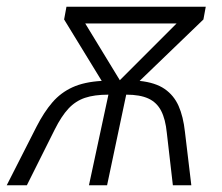

<svg xmlns="http://www.w3.org/2000/svg" viewBox="-65 -552 661 572"><path d="M44 -175Q66 -218 91 -247Q116 -276 151 -292Q186 -308 238 -311L126 -494L133 -532H548L541 -494L351 -311Q398 -306 425.5 -287Q453 -268 467 -236.5Q481 -205 486 -159L505 0H450L432 -156Q428 -197 415 -222Q402 -247 377 -258.5Q352 -270 311 -270L254 0H200L258 -270Q216 -270 188 -260.5Q160 -251 139 -228.5Q118 -206 98 -166L15 0H-45ZM292 -313 461 -482H189Z"/></svg>

Font: Noto Sans Display Light
Style: Italic
Weight: 300
Italic angle: -12°
Designer: Monotype Design Team
Foundry: Monotype Imaging Inc.
Version: Version 2.003